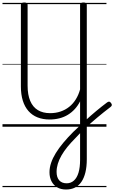

<svg xmlns="http://www.w3.org/2000/svg" viewBox="-20 -1019 919 1544"><path d="M511 505Q470 505 440.5 488Q411 471 394.5 439.5Q378 408 378 366Q378 329 391 290.5Q404 252 429 211.5Q454 171 489.5 128.5Q525 86 570 41Q619 -6 664 -47.5Q709 -89 753.5 -126Q798 -163 842 -196Q853 -203 859.5 -201.5Q866 -200 874 -189Q881 -179 879 -172Q877 -165 868 -158Q814 -117 764.5 -75.5Q715 -34 670.5 7Q626 48 586 92Q550 128 522 162.5Q494 197 474.5 231Q455 265 445 298Q435 331 435 363Q435 407 456 431Q477 455 516 455Q550 455 574.5 433Q599 411 611.5 369Q624 327 624 267V-204Q607 -170 582 -142.5Q557 -115 526 -96Q495 -77 457.5 -67.5Q420 -58 379 -58Q325 -58 282 -75Q239 -92 209 -126Q179 -160 163.5 -209.5Q148 -259 148 -324V-980Q148 -990 154.5 -994.5Q161 -999 175 -999Q189 -999 195.5 -994.5Q202 -990 202 -980V-330Q202 -257 223 -207.5Q244 -158 284.5 -133.5Q325 -109 383 -109Q428 -109 466.5 -122Q505 -135 536 -159.5Q567 -184 589.5 -220Q612 -256 624 -300V-980Q624 -990 630.5 -994.5Q637 -999 651 -999Q665 -999 671.5 -994.5Q678 -990 678 -980V261Q678 321 667 366.5Q656 412 635 443Q614 474 583 489.5Q552 505 511 505ZM0 476H836V486H0ZM0 -20H836V0H0ZM0 -505H836V-500H0ZM0 -996H836V-986H0Z"/></svg>

Font: Playwrite PL Guides
Style: Regular
Weight: 400
Designer: Veronika Burian, José Scaglione
Foundry: TypeTogether
Version: Version 1.003